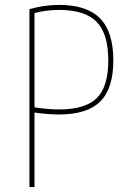

<svg xmlns="http://www.w3.org/2000/svg" viewBox="-20 -760 540 780"><path d="M120.1 -302.7V0H99.6V-722.7Q155.3 -739.3 219.7 -740.2Q333 -740.2 386.7 -685.1Q440.4 -629.9 440.4 -514.6Q440.4 -400.4 387.2 -347.7Q334 -294.9 219.7 -294.9Q175.8 -294.9 120.1 -302.7ZM419.9 -514.6Q419.9 -623 372.6 -671.4Q325.2 -719.7 219.7 -719.7Q168.9 -719.7 120.1 -707V-324.2Q171.9 -315.4 219.7 -315.4Q326.2 -315.4 373 -361.3Q419.9 -407.2 419.9 -514.6Z"/></svg>

Font: Mgen+ 1mn thin
Style: Regular
Weight: 100
Designer: [Source Han Sans]
Ryoko NISHIZUKA  (kana & ideographs); Paul D. Hunt (Latin, Greek & Cyrillic); Wenlong ZHANG  (bopomofo
Version: Version 1.059.20150602